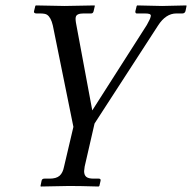

<svg xmlns="http://www.w3.org/2000/svg" viewBox="-20 -451 701 701"><path d="M213.9 157.2 248 12.2 172.9 -357.9Q166 -387.7 151.9 -397Q145.5 -401.9 125 -401.9H112.8Q108.9 -401.9 106.2 -403.6Q103.5 -405.3 104 -409.2L108.9 -429.2L110.8 -431.2Q202.6 -429.2 215.8 -429.2L325.2 -431.2L326.2 -429.2L321.8 -410.2Q319.8 -401.9 313 -401.9H285.2Q259.8 -401.9 256.8 -389.2Q254.4 -381.8 258.8 -359.9L316.9 -47.9L516.1 -359.9Q528.8 -382.3 529.8 -389.2Q530.8 -391.1 530.8 -393.1Q530.8 -397.9 525.9 -399.9Q521 -401.9 507.8 -401.9H479Q474.1 -401.9 474.1 -409.2L479 -429.2L481 -431.2Q559.6 -429.2 571.8 -429.2L660.2 -431.2L661.1 -429.2L657.2 -410.2Q654.3 -401.9 646 -401.9H624Q585.4 -401.9 557.1 -357.9L325.2 0L289.1 157.2Q287.1 170.9 287.1 173.8Q287.1 188 294.9 194.6Q302.7 201.2 321.8 201.2H340.8Q348.6 201.2 347.2 209L342.8 228L339.8 230Q272 228 232.9 228L128.9 230L127.9 228L131.8 209Q133.3 201.2 142.1 201.2H161.1Q185.5 201.2 197.5 190.7Q209.5 180.2 213.9 157.2Z"/></svg>

Font: Linux Libertine G
Style: Italic
Weight: 400
Italic angle: -12°
Designer: Philipp H. Poll
Foundry: Philipp H. Poll
Version: Version 5.1.3